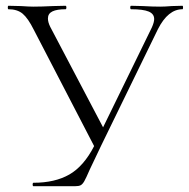

<svg xmlns="http://www.w3.org/2000/svg" viewBox="-20 -645 654 665"><path d="M612 -613Q562 -613 527 -544L331 -142L291 -58Q278 -28 272 -17.5Q266 -7 259.5 -3.5Q253 0 239 0H96Q93 0 93 -6Q93 -12 96 -12Q170 -12 220 -40.5Q270 -69 306 -139L97 -542Q77 -582 58.5 -597.5Q40 -613 9 -613Q7 -613 7 -619Q7 -625 9 -625L52 -624Q82 -622 95 -622Q124 -622 164 -624L207 -625Q210 -625 210 -619Q210 -613 207 -613Q177 -613 161.5 -605.5Q146 -598 146 -581Q146 -568 154 -552L337 -204L506 -550Q514 -568 514 -579Q514 -597 495 -605Q476 -613 434 -613Q431 -613 431 -619Q431 -625 434 -625L474 -624Q508 -622 535 -622Q551 -622 575 -624L612 -625Q614 -625 614 -619Q614 -613 612 -613Z"/></svg>

Font: Cormorant Garamond Light
Style: Regular
Weight: 300
Designer: Christian Thalmann (Catharsis Fonts)
Version: Version 3.000